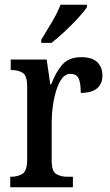

<svg xmlns="http://www.w3.org/2000/svg" viewBox="-20 -786 463 806"><path d="M23 0V-44H26Q55 -44 74.5 -56.5Q94 -69 94 -116V-424Q94 -468 75.5 -480Q57 -492 28 -492H25V-536H176L191 -432H195Q213 -481 240.5 -513.5Q268 -546 321 -546Q367 -546 388.5 -525Q410 -504 410 -469Q410 -435 388 -415.5Q366 -396 319 -396Q319 -438 310 -457Q301 -476 276 -476Q255 -476 240.5 -457Q226 -438 216.5 -407.5Q207 -377 202 -342Q197 -307 197 -274V-111Q197 -67 216 -55.5Q235 -44 262 -44H286V0ZM153 -619Q174 -653 197.5 -692.5Q221 -732 234 -766H345V-756Q334 -739 308.5 -711Q283 -683 252.5 -654.5Q222 -626 196 -606H153Z"/></svg>

Font: Noto Serif Lao Condensed Medium
Style: Regular
Weight: 500
Width: 3
Designer: Monotype Design Team
Foundry: Monotype Imaging Inc.
Version: Version 2.003; ttfautohint (v1.8.4.7-5d5b)